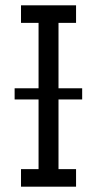

<svg xmlns="http://www.w3.org/2000/svg" viewBox="-20 -702 364 722"><path d="M289 -328H200V-66H266V0H59V-66H125V-328H35V-370H125V-616H59V-682H266V-616H200V-370H289Z"/></svg>

Font: Didact Gothic
Style: Regular
Weight: 400
Designer: Daniel Johnson
Foundry: Daniel Johnson
Version: Version 2.101;PS 002.101;hotconv 1.0.88;makeotf.lib2.5.64775